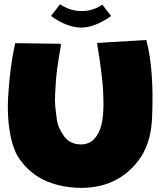

<svg xmlns="http://www.w3.org/2000/svg" viewBox="-20 -922 762 912"><path d="M508 -846Q430 -791 365 -791Q300 -791 222 -846Q228 -853 244 -874Q260 -895 265 -902Q312 -870 366.5 -869.5Q421 -869 466 -900Q472 -892 487.5 -872Q503 -852 508 -846ZM441 -718 675 -732Q713 -588 702 -356Q696 -237 638 -160Q533 -22 345 -30Q285 -33 234.5 -49Q184 -65 150.5 -89Q117 -113 96 -137Q75 -161 60 -187Q35 -235 24.5 -308.5Q14 -382 18.5 -459.5Q23 -537 31.5 -600Q40 -663 52 -717L270 -714Q269 -709 268 -699Q263 -669 260 -651.5Q257 -634 252 -597.5Q247 -561 245.5 -537Q244 -513 242 -477Q240 -441 242.5 -416Q245 -391 249 -361.5Q253 -332 262.5 -312Q272 -292 285 -274Q298 -256 317.5 -246.5Q337 -237 361 -236Q401 -235 426 -260.5Q451 -286 461.5 -328Q472 -370 471.5 -434Q471 -498 463 -565Q455 -632 441 -718Z"/></svg>

Font: LONDON PRESLEY
Style: Regular
Weight: 400
Version: Version 001.000